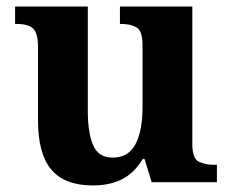

<svg xmlns="http://www.w3.org/2000/svg" viewBox="-20 -556 707 586"><path d="M264 10Q177 10 136.5 -38.5Q96 -87 96 -188V-412Q96 -455 81 -469Q66 -483 29 -483H26V-536H248V-216Q248 -152 264 -113.5Q280 -75 324 -75Q372 -75 393.5 -116Q415 -157 415 -227V-419Q415 -462 396.5 -472.5Q378 -483 349 -483H346V-536H567V-116Q567 -73 586 -63Q605 -53 634 -53H642V0H443L421 -71H416Q390 -28 352.5 -9Q315 10 264 10Z"/></svg>

Font: Noto Serif Ethiopic
Style: Bold
Weight: 700
Designer: Monotype Design Team
Foundry: Monotype Imaging Inc.
Version: Version 2.102; ttfautohint (v1.8.4.7-5d5b)